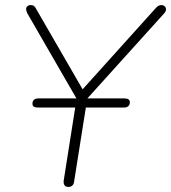

<svg xmlns="http://www.w3.org/2000/svg" viewBox="-20 -731 675 757"><path d="M249 6Q239 6 234.5 -0.5Q230 -7 231 -18L286 -367L290 -328L88 -678Q83 -688 83 -695Q83 -702 88 -706.5Q93 -711 101 -711Q110 -711 114.5 -707Q119 -703 123 -695L312 -368H296L594 -699Q599 -705 604.5 -708Q610 -711 617 -711Q624 -711 629 -706.5Q634 -702 634.5 -694.5Q635 -687 627 -678L311 -328L328 -367L272 -14Q269 6 249 6ZM469 -307H129Q108 -307 108 -322Q108 -333 114.5 -338Q121 -343 131 -343H470Q492 -343 492 -328Q492 -318 486 -312.5Q480 -307 469 -307Z"/></svg>

Font: Nunito Variable Extra Light
Style: Italic
Weight: 200
Italic angle: -9°
Designer: Vernon Adams
Foundry: Vernon Adams
Version: Version 3.602